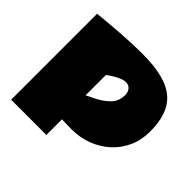

<svg xmlns="http://www.w3.org/2000/svg" viewBox="-187 -1015 1228 1228"><g transform="rotate(45 427.5 -401.0)"><path d="M448.2 -801.8Q584.5 -801.8 669.2 -769.5Q753.9 -737.3 793.5 -667.5Q833 -597.7 833 -483.9Q833 -407.7 804.4 -344.5Q775.9 -281.2 725.6 -235.4Q675.3 -189.5 608.6 -164.3Q542 -139.2 465.8 -139.2Q446.3 -139.2 425.5 -140.1Q404.8 -141.1 378.9 -141.1V0H60.1V-777.8Q173.8 -789.1 270 -795.4Q366.2 -801.8 448.2 -801.8ZM500 -599.1Q482.9 -599.1 461.7 -590.3Q440.4 -581.5 421.1 -570.1Q401.9 -558.6 389.4 -549.8Q377 -541 377 -541V-356.9L434.1 -384.8Q483.4 -409.2 519.3 -445.1Q555.2 -481 555.2 -538.1Q555.2 -562.5 540.8 -580.8Q526.4 -599.1 500 -599.1Z"/></g></svg>

Font: Rammetto One
Style: Regular
Weight: 400
Designer: Vernon Adams
Foundry: Vernon Adams
Version: Version 1.100; ttfautohint (v1.8.4.7-5d5b)